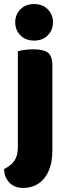

<svg xmlns="http://www.w3.org/2000/svg" viewBox="-27 -731 334 946"><path d="M231 9Q231 58 219.5 93Q208 128 188.5 150.5Q169 173 143 184Q117 195 88 195Q44 195 19 168.5Q-6 142 -7 102Q29 84 45 59.5Q61 35 61 -7V-479Q72 -482 92.5 -485Q113 -488 137 -488Q187 -488 209 -471.5Q231 -455 231 -408ZM48 -621Q48 -659 73.5 -685Q99 -711 141 -711Q183 -711 208.5 -685Q234 -659 234 -621Q234 -583 208.5 -557Q183 -531 141 -531Q99 -531 73.5 -557Q48 -583 48 -621Z"/></svg>

Font: Baloo Tammudu 2 ExtraBold
Style: Regular
Weight: 800
Designer: Maithili Shingre, Omkar Shende and Ek Type
Foundry: Ek Type
Version: Version 1.640;hotconv 1.0.111;makeotfexe 2.5.65597; ttfautoh